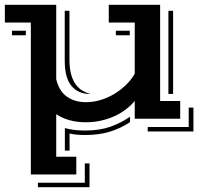

<svg xmlns="http://www.w3.org/2000/svg" viewBox="-25 -491 869 794"><path d="M207.5 157.2H290.5V230.5H102.5V-397.9H-4.9V-471.2H207.5V-163.6Q219.2 -113.8 252 -91.1Q284.7 -68.4 330.6 -68.4Q359.9 -68.4 389.6 -77.1Q419.4 -85.9 446.3 -101.8Q473.1 -117.7 495.4 -139.2Q517.6 -160.6 532.2 -186V-397.9H424.8V-471.2H637.2V-73.2H720.2V0H532.2V-73.7Q516.6 -54.7 495.4 -38.6Q474.1 -22.5 448.5 -10.7Q422.9 1 393.1 7.8Q363.3 14.6 330.6 14.6Q292.5 14.6 262 5.9Q231.4 -2.9 207.5 -18.6ZM671.4 -446.3H690.9V-102.5H671.4ZM242.7 -446.3H262.2V-245.6Q262.2 -207.5 269.5 -182.1Q276.9 -156.7 289.1 -140.6Q301.3 -124.5 316.9 -115.7Q332.5 -106.9 349.1 -102.1Q297.9 -102.5 270.3 -136Q242.7 -169.4 242.7 -240.2ZM454.1 -363.8H511.7V-345.2H454.1ZM24.4 -363.8H82V-345.2H24.4ZM755.4 34.2V-45.9H774.9V52.7H585.9V34.2ZM243.2 38.6Q262.2 43.9 282.7 46.4Q303.2 48.8 327.1 48.8Q385.7 48.8 430.2 33.4Q474.6 18.1 512.7 -8.3V14.2Q470.2 42 425.5 54.7Q380.9 67.4 327.6 67.4Q309.6 67.4 293.2 65.9Q276.9 64.5 262.7 61V131.8H243.2ZM325.7 264.6V184.6H345.2V283.2H131.8V264.6Z"/></svg>

Font: Vast Shadow
Style: Regular
Weight: 400
Designer: Nicole Fally
Foundry: Nicole Fally
Version: Version 1.002